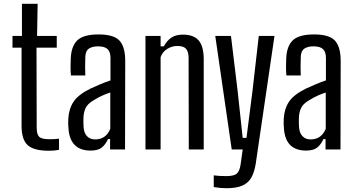

<svg xmlns="http://www.w3.org/2000/svg" viewBox="-20 -790 1875 1015"><path d="M240 7Q159 7 126.5 -22.5Q94 -52 94 -124V-538H46V-600H96V-770H179L176 -600H280V-538H173L174 -115Q174 -79 187.5 -66.5Q201 -54 241 -54Q256 -54 267 -54.5Q278 -55 292 -57V2Q268 7 240 7Z M459 6Q350 6 342 -111Q341 -124 340.5 -136.5Q340 -149 341 -162Q344 -215 369 -252.5Q394 -290 459 -322Q483 -333 510 -344.5Q537 -356 564 -365V-484Q564 -516 548.5 -530.5Q533 -545 498 -545Q468 -545 450 -533Q432 -521 431 -489Q430 -467 430 -436.5Q430 -406 431 -391H355Q353 -412 353 -435Q353 -458 354 -478Q356 -545 388.5 -576.5Q421 -608 501 -608Q582 -608 612 -575Q642 -542 642 -468L641 0H562V-55H551Q538 -26 518 -10Q498 6 459 6ZM483 -53Q540 -53 563 -109V-301Q542 -294 521.5 -285Q501 -276 475 -260Q442 -241 431.5 -216.5Q421 -192 421 -161Q421 -147 421 -137Q421 -127 422 -117Q424 -87 440 -70Q456 -53 483 -53Z M749 0V-600H829V-545H846Q863 -576 886.5 -591.5Q910 -607 947 -607Q1003 -607 1029.5 -577Q1056 -547 1057 -481V0H978L977 -487Q976 -519 962.5 -533Q949 -547 918 -547Q889 -547 864 -531.5Q839 -516 829 -488V0Z M1205 0 1118 -600H1201L1236 -311L1263 -61H1283L1315 -311L1348 -600H1431L1332 75Q1325 119 1309.5 147.5Q1294 176 1262.5 190.5Q1231 205 1177 205Q1145 205 1110 199V137Q1138 141 1176 141Q1217 141 1232 127.5Q1247 114 1252 79L1263 0Z M1598 6Q1489 6 1481 -111Q1480 -124 1479.5 -136.5Q1479 -149 1480 -162Q1483 -215 1508 -252.5Q1533 -290 1598 -322Q1622 -333 1649 -344.5Q1676 -356 1703 -365V-484Q1703 -516 1687.5 -530.5Q1672 -545 1637 -545Q1607 -545 1589 -533Q1571 -521 1570 -489Q1569 -467 1569 -436.5Q1569 -406 1570 -391H1494Q1492 -412 1492 -435Q1492 -458 1493 -478Q1495 -545 1527.5 -576.5Q1560 -608 1640 -608Q1721 -608 1751 -575Q1781 -542 1781 -468L1780 0H1701V-55H1690Q1677 -26 1657 -10Q1637 6 1598 6ZM1622 -53Q1679 -53 1702 -109V-301Q1681 -294 1660.5 -285Q1640 -276 1614 -260Q1581 -241 1570.5 -216.5Q1560 -192 1560 -161Q1560 -147 1560 -137Q1560 -127 1561 -117Q1563 -87 1579 -70Q1595 -53 1622 -53Z"/></svg>

Font: Big Shoulders Text
Style: Regular
Weight: 400
Designer: Patric King
Foundry: XO Type Co
Version: Version 1.000; ttfautohint (v1.8.2)